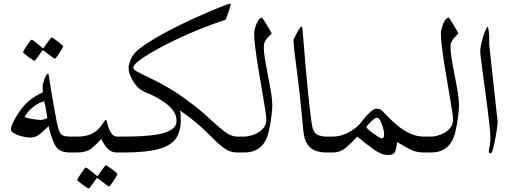

<svg xmlns="http://www.w3.org/2000/svg" viewBox="-20 -849 2848 1069"><path d="M439 -44.4Q439 -27.8 432.9 -13.9Q426.8 0 399.9 0H374Q337.9 0 316.4 -10.5Q294.9 -21 280.5 -52.2Q266.1 -83.5 250.5 -146.5Q229 -127 205.3 -105Q181.6 -83 145 -83Q136.2 -83 119.1 -86.2Q102.1 -89.4 84 -95.2Q65.9 -101.1 53.2 -109.9Q40.5 -118.7 40.5 -130.4Q40.5 -142.1 52.2 -166.5Q64 -190.9 81.3 -217.5Q98.6 -244.1 115.2 -262.2Q138.7 -287.6 165.8 -305.9Q192.9 -324.2 218.8 -335Q218.3 -341.3 217.8 -348.1Q217.3 -355 217.3 -361.3Q217.3 -366.2 217.5 -370.8Q217.8 -375.5 218.8 -380.4Q225.1 -406.2 233.4 -422.9Q241.7 -439.5 249 -439.5Q250 -439.5 254.4 -410.2Q258.8 -380.9 265.6 -339.4Q272.9 -297.4 280.8 -252Q288.6 -206.5 295.4 -173.3Q302.2 -140.1 304.7 -133.3Q310.1 -118.7 315.4 -108.6Q320.8 -98.6 333.7 -93.5Q346.7 -88.4 374 -88.4H399.9Q426.8 -88.4 432.9 -74.7Q439 -61 439 -44.4ZM243.7 -192.4Q240.2 -212.4 236.1 -238Q231.9 -263.7 226.1 -285.2Q190.9 -275.4 166.7 -255.4Q142.6 -235.4 130.1 -218Q117.7 -200.7 117.7 -197.8Q117.7 -195.3 129.2 -192.4Q140.6 -189.5 156.2 -187Q171.9 -184.6 185.8 -182.9Q199.7 -181.2 204.6 -181.2Q211.9 -181.2 224.1 -184.3Q236.3 -187.5 243.7 -192.4ZM332 -591.8Q332 -589.4 325.9 -578.4Q319.8 -567.4 311.3 -554.2Q302.7 -541 295.4 -531.5Q288.1 -522 285.2 -522Q283.7 -522 274.7 -528.3Q265.6 -534.7 254.2 -543.2Q242.7 -551.8 234.1 -558.6Q225.6 -565.4 224.6 -565.9Q221.7 -568.4 219.2 -568.4Q216.8 -568.4 214.4 -565.9Q213.4 -564.9 204.1 -551.3Q194.8 -537.6 184.8 -524.2Q174.8 -510.7 171.9 -510.7Q169.9 -510.7 159.9 -517.1Q149.9 -523.4 137.9 -532.2Q126 -541 117.2 -548.6Q108.4 -556.2 108.4 -558.6Q108.4 -561.5 115 -572.3Q121.6 -583 130.1 -595.9Q138.7 -608.9 146 -618.4Q153.3 -627.9 154.8 -627.9Q159.2 -627.9 172.9 -617.7Q186.5 -607.4 199.2 -596.9Q211.9 -586.4 212.9 -585Q217.3 -580.6 219.2 -580.6Q222.2 -580.6 225.6 -585.9Q226.6 -587.4 236.1 -600.8Q245.6 -614.3 255.6 -627.4Q265.6 -640.6 267.6 -640.6Q270 -640.6 280 -633.8Q290 -627 302.2 -617.9Q314.5 -608.9 323.2 -601.1Q332 -593.3 332 -591.8Z M700.2 -44.4Q700.2 -27.8 694.1 -13.9Q688 0 661.1 0H633.8Q614.3 0 600.6 -6.3Q586.9 -12.7 575.7 -24.9Q568.4 -33.2 558.8 -47.9Q549.3 -62.5 543.9 -75.2Q519 -46.9 490.2 -23.4Q461.4 0 409.2 0H383.3Q356.4 0 350.3 -13.9Q344.2 -27.8 344.2 -44.4Q344.2 -61 350.3 -74.7Q356.4 -88.4 383.3 -88.4H409.2Q457 -88.4 486.3 -102.3Q515.6 -116.2 531.7 -134.8Q547.9 -153.3 556.2 -167.2Q564.5 -181.2 569.8 -181.2Q574.2 -181.2 575.9 -169.2Q577.6 -157.2 583 -142.1Q588.4 -125 600.6 -106.7Q612.8 -88.4 633.8 -88.4H661.1Q688 -88.4 694.1 -74.7Q700.2 -61 700.2 -44.4ZM633.8 119.6Q633.8 122.1 627.7 133.1Q621.6 144 613 157.2Q604.5 170.4 597.2 179.9Q589.8 189.5 586.9 189.5Q585.4 189.5 576.4 183.1Q567.4 176.8 555.9 168.2Q544.4 159.7 535.9 152.8Q527.3 146 526.4 145.5Q523.4 143.1 521 143.1Q518.6 143.1 516.1 145.5Q515.1 146.5 505.9 160.2Q496.6 173.8 486.6 187.3Q476.6 200.7 473.6 200.7Q471.7 200.7 461.7 194.3Q451.7 188 439.7 179.2Q427.7 170.4 418.9 162.8Q410.2 155.3 410.2 152.8Q410.2 149.9 416.7 139.2Q423.3 128.4 431.9 115.5Q440.4 102.5 447.8 93Q455.1 83.5 456.5 83.5Q460.9 83.5 474.6 93.8Q488.3 104 501 114.5Q513.7 125 514.6 126.5Q519 130.9 521 130.9Q523.9 130.9 527.3 125.5Q528.3 124 537.8 110.6Q547.4 97.2 557.4 84Q567.4 70.8 569.3 70.8Q571.8 70.8 581.8 77.6Q591.8 84.5 604 93.5Q616.2 102.5 625 110.4Q633.8 118.2 633.8 119.6Z M1368.7 -44.4Q1368.7 -27.8 1362.5 -13.9Q1356.4 0 1329.6 0H1302.7Q1265.6 0 1237.1 -18.1Q1208.5 -36.1 1176.5 -68.1Q1144.5 -100.1 1098.9 -142.6Q1053.2 -185.1 981.9 -233.9Q985.4 -221.7 985.8 -204.8Q986.3 -188 986.3 -178.2Q986.3 -114.7 957.5 -75.4Q928.7 -36.1 859.4 -18.1Q790 0 668.9 0H643.1Q616.2 0 610.1 -13.9Q604 -27.8 604 -44.4Q604 -61 610.1 -74.7Q616.2 -88.4 643.1 -88.4H668.9Q718.3 -88.4 770 -91.1Q821.8 -93.8 865.5 -102.1Q909.2 -110.4 936 -128.2Q962.9 -146 962.9 -175.8Q962.9 -206.1 945.6 -230.7Q928.2 -255.4 901.4 -275.1Q874.5 -294.9 845.2 -310.1Q818.4 -324.2 795.7 -332.8Q772.9 -341.3 750 -359.9Q740.2 -368.2 727.3 -387.5Q714.4 -406.7 705.1 -429.2Q695.8 -451.7 695.8 -470.2Q695.8 -488.3 708.5 -519Q721.2 -549.8 753.9 -575.7Q790 -604 840.1 -633.8Q890.1 -663.6 946 -691.9Q1002 -720.2 1055.9 -744.9Q1109.9 -769.5 1154.5 -788.3Q1199.2 -807.1 1227.5 -817.9Q1255.9 -828.6 1258.8 -828.6Q1264.6 -828.6 1264.6 -824.2Q1264.6 -822.3 1260.7 -809.1Q1256.8 -795.9 1251.5 -779.8Q1246.1 -763.7 1241.2 -751.5Q1236.3 -739.3 1233.9 -738.3Q1164.1 -715.8 1091.8 -686.5Q1019.5 -657.2 953.4 -625.5Q887.2 -593.8 835 -563.7Q782.7 -533.7 752.4 -509.8Q722.2 -485.8 722.2 -473.1Q722.2 -461.9 744.9 -449.5Q767.6 -437 799.3 -421.9Q858.9 -394.5 917.7 -359.9Q976.6 -325.2 1021 -291.5Q1092.3 -239.3 1141.8 -192.9Q1191.4 -146.5 1229.2 -117.4Q1267.1 -88.4 1302.7 -88.4H1329.6Q1356.4 -88.4 1362.5 -74.7Q1368.7 -61 1368.7 -44.4Z M1496.1 -262.7Q1496.1 -241.2 1492.2 -210.2Q1488.3 -179.2 1484.9 -158.7Q1481.4 -138.7 1475.1 -111.8Q1468.8 -85 1454.1 -59.3Q1439.5 -33.7 1411.6 -16.8Q1383.8 0 1337.4 0H1311.5Q1284.7 0 1278.6 -13.9Q1272.5 -27.8 1272.5 -44.4Q1272.5 -61 1278.6 -74.7Q1284.7 -88.4 1311.5 -88.4H1337.4Q1363.3 -88.4 1392.6 -99.1Q1421.9 -109.9 1442.4 -131.1Q1462.9 -152.3 1462.9 -182.6Q1462.9 -198.7 1456.1 -242.4Q1449.2 -286.1 1439 -344.5Q1428.7 -402.8 1418.7 -464.4Q1408.7 -525.9 1401.9 -579.1Q1395 -632.3 1395 -664.1Q1395 -678.2 1401.4 -698.7Q1407.7 -719.2 1418 -735.1Q1428.2 -751 1439 -751Q1439.9 -751 1448.2 -738.3Q1456.5 -725.6 1466.8 -708.5Q1477.1 -691.4 1484.9 -677.7Q1492.7 -664.1 1492.7 -662.6Q1492.7 -660.6 1481.7 -651.4Q1470.7 -642.1 1459.7 -626Q1448.7 -609.9 1448.7 -586.9Q1448.7 -558.6 1455.8 -516.1Q1462.9 -473.6 1472.4 -426.5Q1481.9 -379.4 1489 -336.2Q1496.1 -293 1496.1 -262.7Z M1862.3 -44.4Q1862.3 -27.8 1856 -13.9Q1849.6 0 1823.2 0H1796.9Q1766.1 0 1738.5 -9.3Q1710.9 -18.6 1692.4 -44.7Q1673.8 -70.8 1668.9 -120.6Q1665.5 -158.2 1660.4 -209.5Q1655.3 -260.7 1649.4 -316.9Q1643.6 -373 1636.7 -424.8Q1628.4 -490.7 1621.3 -545.4Q1614.3 -600.1 1614.3 -625Q1614.3 -628.9 1620.1 -641.1Q1626 -653.3 1633.8 -667.2Q1641.6 -681.2 1648.4 -691.4Q1655.3 -701.7 1657.2 -701.7Q1658.2 -701.7 1661.1 -698.7Q1664.1 -695.8 1664.1 -687.5Q1667.5 -647.9 1671.9 -594.5Q1676.3 -541 1681.4 -481.4Q1686.5 -421.9 1692.1 -363.8Q1697.8 -305.7 1703.4 -256.1Q1709 -206.5 1713.9 -172.6Q1718.8 -138.7 1722.7 -128.9Q1733.9 -102.1 1755.1 -95.2Q1776.4 -88.4 1796.9 -88.4H1823.2Q1849.6 -88.4 1856 -74.7Q1862.3 -61 1862.3 -44.4Z M2406.7 -44.4Q2406.7 -27.8 2400.4 -13.9Q2394 0 2367.7 0H2341.3Q2294.9 0 2261.5 -18.1Q2228 -36.1 2190.4 -58.1Q2188.5 -27.8 2180.7 -6.8Q2172.9 14.2 2140.1 14.2Q2104.5 14.2 2060.8 -17.1Q2017.1 -48.3 1969.2 -88.4Q1939 -55.2 1907 -27.6Q1875 0 1831.5 0H1805.7Q1778.8 0 1772.7 -13.9Q1766.6 -27.8 1766.6 -44.4Q1766.6 -61 1772.7 -74.7Q1778.8 -88.4 1805.7 -88.4H1831.5Q1873.5 -88.4 1913.8 -108.2Q1954.1 -127.9 1983.9 -159.2Q1984.9 -160.6 1994.9 -173.8Q2004.9 -187 2019.3 -203.1Q2033.7 -219.2 2048.8 -231.4Q2064 -243.7 2075.2 -243.7Q2086.4 -243.7 2093.8 -241.2Q2101.1 -238.8 2110.8 -229.5Q2120.6 -220.2 2139.6 -199.7Q2164.1 -173.8 2195.6 -147.9Q2227.1 -122.1 2264.2 -105.2Q2301.3 -88.4 2341.3 -88.4H2367.7Q2394 -88.4 2400.4 -74.7Q2406.7 -61 2406.7 -44.4ZM2118.7 -101.1Q2118.7 -114.3 2112.8 -136.5Q2106.9 -158.7 2097.9 -176.3Q2088.9 -193.8 2078.1 -193.8Q2070.3 -193.8 2056.4 -181.6Q2042.5 -169.4 2031.2 -156.5Q2020 -143.6 2020 -142.1Q2020 -137.7 2031.2 -127.4Q2042.5 -117.2 2058.1 -106Q2073.7 -94.7 2087.2 -86.7Q2100.6 -78.6 2104.5 -78.6Q2114.3 -78.6 2116.5 -86.7Q2118.7 -94.7 2118.7 -101.1Z M2535.6 -262.7Q2535.6 -241.2 2531.7 -210.2Q2527.8 -179.2 2524.4 -158.7Q2521 -138.7 2514.6 -111.8Q2508.3 -85 2493.7 -59.3Q2479 -33.7 2451.2 -16.8Q2423.3 0 2377 0H2351.1Q2324.2 0 2318.1 -13.9Q2312 -27.8 2312 -44.4Q2312 -61 2318.1 -74.7Q2324.2 -88.4 2351.1 -88.4H2377Q2402.8 -88.4 2432.1 -99.1Q2461.4 -109.9 2481.9 -131.1Q2502.4 -152.3 2502.4 -182.6Q2502.4 -198.7 2495.6 -242.4Q2488.8 -286.1 2478.5 -344.5Q2468.3 -402.8 2458.3 -464.4Q2448.2 -525.9 2441.4 -579.1Q2434.6 -632.3 2434.6 -664.1Q2434.6 -678.2 2440.9 -698.7Q2447.3 -719.2 2457.5 -735.1Q2467.8 -751 2478.5 -751Q2479.5 -751 2487.8 -738.3Q2496.1 -725.6 2506.3 -708.5Q2516.6 -691.4 2524.4 -677.7Q2532.2 -664.1 2532.2 -662.6Q2532.2 -660.6 2521.2 -651.4Q2510.3 -642.1 2499.3 -626Q2488.3 -609.9 2488.3 -586.9Q2488.3 -558.6 2495.4 -516.1Q2502.4 -473.6 2512 -426.5Q2521.5 -379.4 2528.6 -336.2Q2535.6 -293 2535.6 -262.7Z M2751 -168.5Q2751 -161.6 2748.3 -142.1Q2745.6 -122.6 2741.5 -97.7Q2737.3 -72.8 2732.2 -49.6Q2727.1 -26.4 2722.2 -11Q2717.3 4.4 2713.4 4.4Q2701.2 4.4 2701.2 -7.3Q2701.2 -10.3 2705.8 -30.8Q2710.4 -51.3 2710.4 -83Q2710.4 -103 2706.3 -142.8Q2702.1 -182.6 2695.8 -233.4Q2689.5 -284.2 2682.1 -337.6Q2674.8 -391.1 2668.5 -438.7Q2662.1 -486.3 2658 -519.8Q2653.8 -553.2 2653.8 -563Q2653.8 -579.1 2658.7 -601.6Q2663.6 -624 2670.4 -646Q2677.2 -668 2684.3 -683.3Q2691.4 -698.7 2695.8 -700.2Q2698.7 -695.8 2701.2 -675.3Q2703.6 -654.8 2703.6 -643.6V-603Z"/></svg>

Font: Scheherazade New Rohingya
Style: Regular
Weight: 400
Designer: SIL International
Foundry: SIL International
Version: Version 3.000 ; LngRng